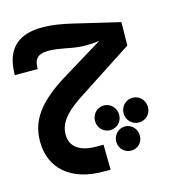

<svg xmlns="http://www.w3.org/2000/svg" viewBox="-118 -632 893 999"><g transform="rotate(-15 329.0 -132.5)"><path d="M313 136C222 136 175 98 175 35C175 -26 212 -78 331 -152L606 -331L605 -332L607 -456L353 -516C148 -564 0 -536 0 -333H123C123 -404 154 -426 295 -399C359 -385 412 -383 471 -392L256 -261C96 -164 37 -77 37 35C37 181 142 271 313 271H354L352 136ZM471 6C471 -31 442 -61 406 -61C370 -61 341 -32 341 6C341 43 370 72 406 72C443 72 471 43 471 6ZM561 -61C524 -61 495 -32 495 6C495 43 524 72 561 72C598 72 626 43 626 6C626 -31 597 -61 561 -61ZM484 73C448 73 420 102 420 139C420 175 448 203 484 203C520 203 547 175 547 139C547 102 519 73 484 73Z"/></g></svg>

Font: Juman SemiBold
Style: Regular
Weight: 600
Designer: Bandar Raffah (Arabic) Julieta Ulanovsky (Latin)
Foundry: Caramella
Version: Version 5.022;PS 005.022;hotconv 1.0.88;makeotf.lib2.5.64775